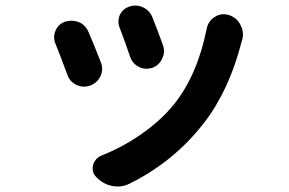

<svg xmlns="http://www.w3.org/2000/svg" viewBox="-20 -598 1040 691"><path d="M411.1 -497.1Q406.2 -508.8 406.2 -519.5Q406.2 -532.2 411.1 -543.9Q421.9 -566.4 445.3 -574.2Q456.1 -578.1 466.8 -578.1Q481.4 -578.1 495.1 -571.3Q518.6 -560.5 528.3 -536.1Q548.8 -485.4 566.4 -435.5Q570.3 -424.8 570.3 -414.1Q570.3 -400.4 563.5 -386.7Q551.8 -362.3 527.3 -353.5Q516.6 -350.6 506.8 -350.6Q493.2 -350.6 479.5 -357.4Q457 -369.1 448.2 -393.6Q430.7 -446.3 411.1 -497.1ZM723.6 -493.2Q728.5 -521.5 752.9 -537.1Q768.6 -546.9 785.2 -546.9Q793.9 -546.9 803.7 -543.9Q833 -534.2 845.7 -507.8Q854.5 -491.2 854.5 -473.6Q854.5 -462.9 850.6 -451.2Q850.6 -449.2 849.6 -448.2Q804.7 -272.5 713.9 -155.3Q606.4 -16.6 447.3 62.5Q426.8 73.2 404.3 73.2Q394.5 73.2 383.8 71.3Q350.6 64.5 326.2 39.1Q314.5 27.3 313.5 11.7Q312.5 -3.9 320.8 -17.6Q329.1 -31.2 344.7 -38.1Q419.9 -67.4 489.3 -115.7Q558.6 -164.1 606.4 -222.7Q690.4 -328.1 723.6 -493.2ZM179.7 -440.4Q174.8 -452.1 174.8 -463.9Q174.8 -475.6 179.7 -487.3Q189.5 -510.7 212.9 -519.5Q224.6 -523.4 236.3 -523.4Q250 -523.4 263.7 -518.6Q288.1 -507.8 298.8 -482.4Q320.3 -432.6 342.8 -374Q347.7 -362.3 347.7 -350.6Q347.7 -336.9 341.8 -324.2Q330.1 -299.8 304.7 -290Q293.9 -286.1 282.2 -286.1Q269.5 -286.1 255.9 -292Q231.4 -303.7 222.7 -328.1Q200.2 -389.6 179.7 -440.4Z"/></svg>

Font: Gen Jyuu GothicX Bold
Style: Bold
Weight: 700
Designer: Ryoko NISHIZUKA (kana &amp; ideographs); Paul D. Hunt (Latin, Greek &amp; Cyrillic); Wenlong ZHANG (bopomofo); Sandoll C
Version: Version 1.058.20140828